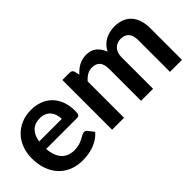

<svg xmlns="http://www.w3.org/2000/svg" viewBox="-14 -957 1400 1400"><g transform="rotate(-45 686.0 -257.0)"><path d="M391.5 -315.5Q391.5 -339.5 384.8 -360.8Q378 -382 364.5 -398Q351 -414 330.2 -423.2Q309.5 -432.5 282 -432.5Q228.5 -432.5 197.8 -402Q167 -371.5 158.5 -315.5ZM156 -241Q159 -201.5 170 -172.8Q181 -144 199 -125.2Q217 -106.5 241.8 -97.2Q266.5 -88 296.5 -88Q326.5 -88 348.2 -95Q370 -102 386.2 -110.5Q402.5 -119 414.8 -126Q427 -133 438.5 -133Q454 -133 461.5 -121.5L497 -76.5Q476.5 -52.5 451 -36.2Q425.5 -20 397.8 -10.2Q370 -0.5 341.2 3.5Q312.5 7.5 285.5 7.5Q232 7.5 186 -10.2Q140 -28 106 -62.8Q72 -97.5 52.5 -148.8Q33 -200 33 -267.5Q33 -320 50 -366.2Q67 -412.5 98.8 -446.8Q130.5 -481 176.2 -501Q222 -521 279.5 -521Q328 -521 369 -505.5Q410 -490 439.5 -460.2Q469 -430.5 485.8 -387.2Q502.5 -344 502.5 -288.5Q502.5 -260.5 496.5 -250.8Q490.5 -241 473.5 -241Z M595 0V-513H670.5Q694.5 -513 702 -490.5L710 -452.5Q723.5 -467.5 738.2 -480Q753 -492.5 769.8 -501.5Q786.5 -510.5 805.8 -515.8Q825 -521 848 -521Q896.5 -521 927.8 -494.8Q959 -468.5 974.5 -425Q986.5 -450.5 1004.5 -468.8Q1022.5 -487 1044 -498.5Q1065.5 -510 1089.8 -515.5Q1114 -521 1138.5 -521Q1181 -521 1214 -508Q1247 -495 1269.5 -470Q1292 -445 1303.8 -409Q1315.5 -373 1315.5 -326.5V0H1192V-326.5Q1192 -375.5 1170.5 -400.2Q1149 -425 1107.5 -425Q1088.5 -425 1072.2 -418.5Q1056 -412 1043.8 -399.8Q1031.5 -387.5 1024.5 -369Q1017.5 -350.5 1017.5 -326.5V0H893.5V-326.5Q893.5 -378 872.8 -401.5Q852 -425 812 -425Q785 -425 761.8 -411.8Q738.5 -398.5 718.5 -375.5V0Z"/></g></svg>

Font: Lato 2
Style: Bold
Weight: 700
Designer: Lukasz Dziedzic with Adam Twardoch and Botio Nikoltchev
Foundry: tyPoland Lukasz Dziedzic
Version: Version 2.015; 2015-08-06; http://www.latofonts.com/